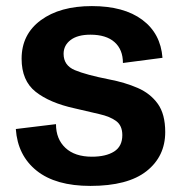

<svg xmlns="http://www.w3.org/2000/svg" viewBox="-20 -601 599 631"><path d="M277 10Q163 10 100.5 -40Q38 -90 32 -177L164 -193Q164 -144 195 -115Q226 -86 282 -86Q328 -86 355 -103Q382 -120 382 -157Q382 -188 362 -203Q342 -218 306.5 -226Q271 -234 225 -245Q143 -263 97 -299.5Q51 -336 51 -408Q51 -488 114 -534.5Q177 -581 282 -581Q387 -581 447.5 -536Q508 -491 514 -411L384 -394Q384 -438 356.5 -462.5Q329 -487 277 -487Q235 -487 212 -469.5Q189 -452 189 -424Q189 -386 226 -370.5Q263 -355 339 -340Q391 -330 432.5 -312Q474 -294 498.5 -260Q523 -226 523 -167Q523 -87 461.5 -38.5Q400 10 277 10Z"/></svg>

Font: BDO Grotesk DemiBold
Style: Regular
Weight: 600
Designer: Deni Anggara
Foundry: Lokal Container
Version: Version 2.000